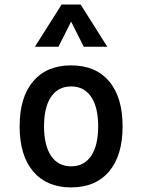

<svg xmlns="http://www.w3.org/2000/svg" viewBox="-20 -815 626 845"><path d="M293 9.8Q185.5 9.8 126 -60.5Q66.4 -130.9 66.4 -258.8Q66.4 -387.2 126 -457.3Q185.5 -527.3 293 -527.3Q400.9 -527.3 460.2 -457.3Q519.5 -387.2 519.5 -258.8Q519.5 -130.9 460.2 -60.5Q400.9 9.8 293 9.8ZM293 -83Q350.1 -83 381.1 -128.9Q412.1 -174.8 412.1 -258.8Q412.1 -343.3 381.1 -388.9Q350.1 -434.6 293 -434.6Q235.8 -434.6 204.8 -388.9Q173.8 -343.3 173.8 -258.8Q173.8 -174.8 204.8 -128.9Q235.8 -83 293 -83ZM133.8 -609.4 251 -794.9H335L452.1 -609.4H348.6L288.1 -729.5H297.9L237.3 -609.4Z"/></svg>

Font: Cascadia Code
Style: Regular
Weight: 400
Monospace: yes
Designer: Aaron Bell
Foundry: Saja Typeworks
Version: Version 2106.017